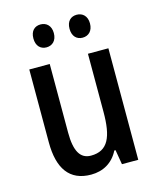

<svg xmlns="http://www.w3.org/2000/svg" viewBox="-111 -809 740 898"><g transform="rotate(-15 258.5 -360.0)"><path d="M122 -675C122 -638 143 -619 171 -619C199 -619 221 -638 221 -675C221 -711 199 -730 171 -730C143 -730 122 -712 122 -675ZM297 -675C297 -638 318 -619 346 -619C374 -619 396 -638 396 -675C396 -711 374 -730 346 -730C318 -730 297 -712 297 -675ZM449 -540H350V-259C350 -138 324 -76 241 -76C189 -76 165 -119 165 -207V-540H66V-187C66 -61 114 10 219 10C277 10 325 -17 352 -71H358L370 0H449Z"/></g></svg>

Font: Noto Sans Thai Cond Med
Style: Regular
Weight: 500
Width: 3
Designer: Monotype Design Team
Foundry: Monotype Imaging Inc.
Version: Version 2.002